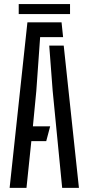

<svg xmlns="http://www.w3.org/2000/svg" viewBox="-20 -908 428 928"><path d="M26.5 0 112.5 -800H277.5L285 -728.5H174L155.5 -468L139 -297.5H222.5L203.5 -226H131.5L108 0ZM280.5 0 234.5 -469.5 218 -687.5H288L361.5 0ZM70.5 -888.5H318.5V-840H70.5Z"/></svg>

Font: Big Shoulders Stencil Text Thin
Style: Regular
Weight: 400
Version: Version 2.001